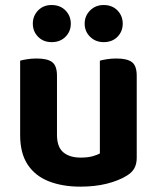

<svg xmlns="http://www.w3.org/2000/svg" viewBox="-20 -714 613 750"><path d="M58.7 -186V-259.3H202.6V-187.2Q202.6 -140.2 227 -119.3Q251.4 -98.4 295.1 -98.4Q323 -98.4 341.8 -103.7Q360.5 -109.1 370.1 -114.5V-259.3H514.1V-97.6Q514.1 -73.8 505 -57Q496 -40.3 475 -27.6Q443.7 -8.2 397.4 3.5Q351.1 15.1 294.1 15.1Q223.8 15.1 170.6 -5.8Q117.3 -26.7 88 -71.1Q58.7 -115.5 58.7 -186ZM514.1 -213.7H370.1V-477Q379.4 -479.8 397 -482.6Q414.6 -485.5 434.8 -485.5Q476.7 -485.5 495.4 -471.3Q514.1 -457.1 514.1 -417.9ZM202.6 -213.7H58.7V-477Q67.9 -479.8 85.5 -482.6Q103.1 -485.5 123.7 -485.5Q165.2 -485.5 183.9 -471.3Q202.6 -457.1 202.6 -417.9ZM256.6 -621.6Q256.6 -591.2 235.8 -570.3Q215.1 -549.4 181.5 -549.4Q149.4 -549.4 128.8 -570.3Q108.2 -591.2 108.2 -621.6Q108.2 -651.9 128.8 -673.2Q149.4 -694.4 181.5 -694.4Q215.1 -694.4 235.8 -673.2Q256.6 -651.9 256.6 -621.6ZM459.4 -621.6Q459.4 -591.2 438.9 -570.3Q418.3 -549.4 385 -549.4Q353.2 -549.4 332 -570.3Q310.7 -591.2 310.7 -621.6Q310.7 -651.9 332 -673.2Q353.2 -694.4 385 -694.4Q418.3 -694.4 438.9 -673.2Q459.4 -651.9 459.4 -621.6Z"/></svg>

Font: Baloo Bhaina 2
Style: Regular
Weight: 400
Designer: Yesha Goshar, Manish Minz, Shuchita Grover and Ek Type
Foundry: Ek Type
Version: Version 1.700